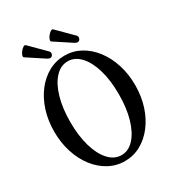

<svg xmlns="http://www.w3.org/2000/svg" viewBox="-201 -956 991 1087"><g transform="rotate(-30 294.5 -413.0)"><path d="M295 13Q239 13 190.5 -13.5Q142 -40 106 -87Q70 -134 50 -196.5Q30 -259 30 -332Q30 -404 50 -466.5Q70 -529 106 -576Q142 -623 190.5 -649.5Q239 -676 295 -676Q351 -676 399 -649.5Q447 -623 483 -576Q519 -529 539 -466.5Q559 -404 559 -332Q559 -259 539 -196.5Q519 -134 483 -87Q447 -40 399 -13.5Q351 13 295 13ZM295 -26Q341 -26 377 -65.5Q413 -105 433 -174Q453 -243 453 -333Q453 -423 433 -492Q413 -561 377 -600Q341 -639 295 -639Q248 -639 212 -600Q176 -561 156 -492Q136 -423 136 -333Q136 -243 156 -174Q176 -105 212 -65.5Q248 -26 295 -26ZM219 -704Q212 -704 202 -710L94 -781Q86 -785 89.5 -796.5Q93 -808 102 -819Q111 -830 120.5 -836Q130 -842 136 -836L231 -741Q242 -731 237 -717.5Q232 -704 219 -704ZM398 -704Q391 -704 381 -710L273 -781Q265 -785 268.5 -796.5Q272 -808 281 -819Q290 -830 299.5 -836Q309 -842 315 -836L410 -741Q421 -731 416 -717.5Q411 -704 398 -704Z"/></g></svg>

Font: Junicode Two Beta Condensed Medium
Style: Regular
Weight: 500
Width: 3
Designer: Peter S. Baker
Foundry: Briery Creek Software
Version: Version 1.053; ttfautohint (v1.8.4)